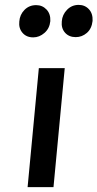

<svg xmlns="http://www.w3.org/2000/svg" viewBox="-20 -766 399 786"><path d="M93 0 139 -487H245L199 0ZM116 -613Q88 -613 72 -631.8Q56 -650.5 59 -678Q61 -706 80.2 -725.5Q99.5 -745 128 -745Q153.5 -745 170.5 -727Q187.5 -709 186 -679.5Q183 -649.5 162 -631.2Q141 -613 116 -613ZM290 -614Q262.5 -614 246.2 -632.2Q230 -650.5 233 -679Q235 -706 254.5 -726Q274 -746 302 -746Q327.5 -746 344 -728.2Q360.5 -710.5 359 -680.5Q355.5 -648.5 335.5 -631.2Q315.5 -614 290 -614Z"/></svg>

Font: Karla
Style: Bold Italic
Weight: 700
Italic angle: -8°
Designer: Jonathan Pinhorn
Version: Version 2.004;gftools[0.9.33]